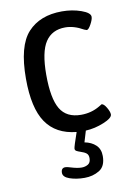

<svg xmlns="http://www.w3.org/2000/svg" viewBox="-84 -582 576 845"><g transform="rotate(-10 204.0 -159.5)"><path d="M266 6 251 56Q282 62 301 80Q320 98 320 129Q320 175 291 192.5Q262 210 225 210Q188 210 159 200Q130 190 130 171Q130 149 149 149Q157 149 172 154Q201 163 220 163Q236 163 248.5 155.5Q261 148 261 128Q261 113 252 106Q243 99 227 94Q215 90 209 86.5Q203 83 203 76Q203 68 225 5Q134 -4 90 -68.5Q46 -133 46 -264Q46 -411 100.5 -470Q155 -529 253 -529Q299 -529 338.5 -515Q378 -501 378 -483Q378 -471 366.5 -450Q355 -429 347 -429Q346 -429 336 -433Q294 -457 255 -457Q196 -457 166.5 -412.5Q137 -368 137 -266Q137 -160 165 -113Q193 -66 258 -66Q304 -66 341 -88Q345 -90 348.5 -92.5Q352 -95 354 -96Q364 -96 375.5 -76.5Q387 -57 387 -45Q387 -29 347 -12.5Q307 4 266 6Z"/></g></svg>

Font: Asap Condensed
Style: Regular
Weight: 400
Designer: Pablo Cosgaya
Foundry: Omnibus-Type
Version: Version 1.010; ttfautohint (v1.8)